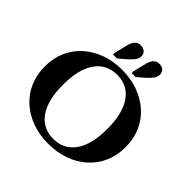

<svg xmlns="http://www.w3.org/2000/svg" viewBox="-234 -1131 1339 1339"><g transform="rotate(45 435.5 -461.5)"><path d="M435 10Q349 10 276.5 -16Q204 -42 150 -90.5Q96 -139 66.5 -206Q37 -273 37 -355Q37 -437 66.5 -504Q96 -571 150 -619Q204 -667 276.5 -693.5Q349 -720 435 -720Q522 -720 594.5 -693.5Q667 -667 721 -619Q775 -571 804.5 -504Q834 -437 834 -355Q834 -273 804.5 -206Q775 -139 721 -90.5Q667 -42 594.5 -16Q522 10 435 10ZM435 -39Q488 -39 528 -59.5Q568 -80 596.5 -120Q625 -160 639.5 -219Q654 -278 654 -355Q654 -432 639.5 -490.5Q625 -549 596.5 -589.5Q568 -630 528 -650.5Q488 -671 436 -671Q384 -671 343.5 -650.5Q303 -630 274.5 -589.5Q246 -549 231.5 -490.5Q217 -432 217 -355Q217 -278 231.5 -219Q246 -160 274.5 -120Q303 -80 343.5 -59.5Q384 -39 435 -39ZM335 -849Q341 -878 350.5 -896.5Q360 -915 374 -924Q388 -933 408 -933Q433 -933 448.5 -918.5Q464 -904 464 -882Q464 -861 451 -842Q438 -823 411 -799L354 -750H315V-767ZM518 -849Q524 -878 533.5 -896.5Q543 -915 557 -924Q571 -933 590 -933Q617 -933 631.5 -918.5Q646 -904 646 -882Q646 -861 633 -842Q620 -823 594 -799L537 -750H498V-767Z"/></g></svg>

Font: Roboto Serif 120pt Expanded SemiBold
Style: Regular
Weight: 600
Width: 7
Designer: Greg Gazdowicz
Foundry: Commercial Type
Version: Version 1.008